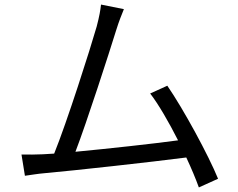

<svg xmlns="http://www.w3.org/2000/svg" viewBox="-20 -786 1040 840"><path d="M167 -111C138 -110 104 -109 74 -110L89 -17C118 -21 147 -26 172 -28C306 -40 641 -77 795 -97C818 -48 837 -2 850 34L934 -4C892 -107 783 -308 712 -411L637 -377C674 -329 719 -251 759 -172C649 -157 457 -136 310 -122C360 -252 459 -559 488 -653C501 -695 512 -721 522 -746L422 -766C419 -740 415 -716 403 -670C375 -572 273 -252 217 -114Z"/></svg>

Font: Noto Sans HK
Style: Regular
Weight: 400
Designer: Ryoko NISHIZUKA 西塚涼子 (kana, bopomofo & ideographs); Paul D. Hunt (Latin, Greek & Cyrillic); Sandoll Communications 산돌커뮤니
Foundry: Adobe
Version: Version 2.004;hotconv 1.0.118;makeotfexe 2.5.65603